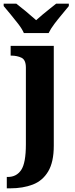

<svg xmlns="http://www.w3.org/2000/svg" viewBox="-41 -786 406 1046"><path d="M-4 240V178H2Q49 178 74.5 140Q100 102 100 0V-417Q100 -460 76 -471.5Q52 -483 20 -483H17V-536H252V8Q252 97 221.5 148Q191 199 137.5 219.5Q84 240 15 240ZM89 -606Q79 -629 58.5 -655.5Q38 -682 16.5 -708Q-5 -734 -21 -753V-766H48Q69 -750 101.5 -723Q134 -696 156 -676Q171 -690 191 -706.5Q211 -723 231 -739Q251 -755 265 -766H334V-753Q319 -734 297 -708Q275 -682 255 -655.5Q235 -629 224 -606Z"/></svg>

Font: NotoSerif-Bold
Style: Regular
Weight: 700
Designer: Monotype Design Team
Foundry: Monotype Imaging Inc.
Version: Version 2.007; ttfautohint (v1.8) -l 8 -r 50 -G 200 -x 14 -D